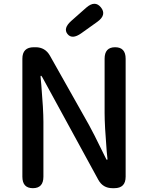

<svg xmlns="http://www.w3.org/2000/svg" viewBox="-20 -984 774 1004"><path d="M152 0Q97 0 97 -60V-677Q97 -737 157 -737H166Q216 -737 241 -693L445 -331Q460 -304 474 -276L532 -159Q537 -148 539.5 -148Q542 -148 542 -153L538 -192Q527 -328 527 -393V-677Q527 -737 582 -737Q637 -737 637 -677V-60Q637 0 578 0H568Q518 0 494 -44L203 -577Q197 -588 194.5 -588Q192 -588 192 -583L196 -540Q207 -410 207 -347V-60Q207 0 152 0ZM405 -810Q357 -776 333 -806Q309 -836 353 -875L431 -944Q477 -984 508 -945Q539 -906 489 -870Z"/></svg>

Font: Resource Han Rounded CN Medium
Style: Regular
Weight: 500
Designer: Cyano Hao (round all glyphs); Ryoko NISHIZUKA 西塚涼子 (kana, bopomofo & ideographs); Paul D. Hunt (Latin, Greek & Cyrillic)
Foundry: Cyano Hao
Version: 0.990